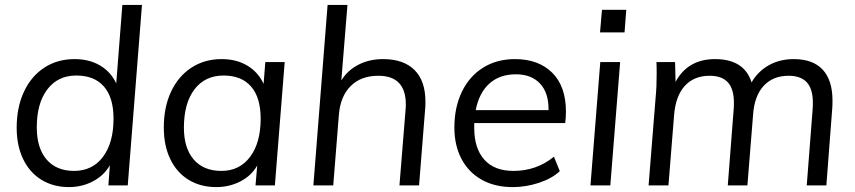

<svg xmlns="http://www.w3.org/2000/svg" viewBox="-20 -756 3486 783"><path d="M559 -736 501 0H422L428 -82Q404 -40 359 -16.5Q314 7 261 7Q198 7 149.5 -22.5Q101 -52 74.5 -107Q48 -162 48 -235Q48 -318 77.5 -381.5Q107 -445 160.5 -480Q214 -515 284 -515Q344 -515 388 -489Q432 -463 454 -416L479 -736ZM443 -272Q443 -358 404 -403Q365 -448 291 -448Q216 -448 173 -391.5Q130 -335 130 -237Q130 -152 170 -105.5Q210 -59 282 -59Q357 -59 400 -116.5Q443 -174 443 -272Z M1141 -503 1101 0H1022L1029 -81Q1005 -39 960 -16Q915 7 862 7Q798 7 749.5 -22.5Q701 -52 674.5 -107Q648 -162 648 -236Q648 -319 677.5 -382Q707 -445 760.5 -480Q814 -515 884 -515Q944 -515 988.5 -488.5Q1033 -462 1055 -414L1062 -503ZM1043 -272Q1043 -358 1004 -403Q965 -448 892 -448Q816 -448 773 -391.5Q730 -335 730 -235Q730 -152 770 -105.5Q810 -59 883 -59Q957 -59 1000 -116.5Q1043 -174 1043 -272Z M1715 -341Q1715 -323 1714 -314L1689 0H1609L1634 -309Q1635 -316 1635 -330Q1635 -447 1523 -447Q1452 -447 1410 -405Q1368 -363 1362 -288L1339 0H1258L1316 -736H1397L1372 -428Q1398 -470 1442.5 -492.5Q1487 -515 1542 -515Q1626 -515 1670.5 -470.5Q1715 -426 1715 -341Z M1914 -254V-234Q1914 -151 1955 -105Q1996 -59 2074 -59Q2168 -59 2239 -117L2263 -58Q2231 -28 2178 -10.5Q2125 7 2071 7Q1998 7 1944.5 -23Q1891 -53 1862 -108Q1833 -163 1833 -236Q1833 -318 1863.5 -381.5Q1894 -445 1950 -480Q2006 -515 2080 -515Q2176 -515 2232 -459.5Q2288 -404 2288 -300Q2288 -278 2285 -254ZM1920 -307H2217Q2218 -377 2182.5 -415Q2147 -453 2084 -453Q2018 -453 1976 -415.5Q1934 -378 1920 -307Z M2428 -503H2509L2469 0H2388ZM2534 -716 2527 -624H2427L2435 -716Z M3375 -346Q3375 -325 3374 -314L3350 0H3270L3294 -310Q3295 -319 3295 -337Q3295 -393 3270.5 -420Q3246 -447 3196 -447Q3132 -447 3094 -405.5Q3056 -364 3051 -286L3028 0H2948L2972 -310Q2973 -319 2973 -337Q2973 -393 2948.5 -420Q2924 -447 2874 -447Q2810 -447 2772.5 -405.5Q2735 -364 2729 -286L2706 0H2625L2654 -362Q2658 -402 2658 -456Q2658 -487 2657 -503H2733L2735 -422Q2785 -515 2896 -515Q3015 -515 3045 -420Q3071 -465 3115.5 -490Q3160 -515 3217 -515Q3295 -515 3335 -472Q3375 -429 3375 -346Z"/></svg>

Font: Muli
Style: Italic
Weight: 400
Italic angle: -4.541°
Designer: Vernon Adams
Foundry: Vernon Adams
Version: Version 2.001